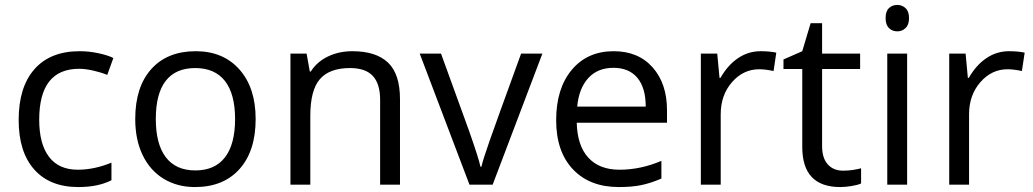

<svg xmlns="http://www.w3.org/2000/svg" viewBox="-20 -754 4218 784"><path d="M299.8 9.8Q183.6 9.8 119.9 -61.8Q56.2 -133.3 56.2 -264.2Q56.2 -398.4 120.8 -471.7Q185.5 -544.9 305.2 -544.9Q343.8 -544.9 382.3 -536.6Q420.9 -528.3 442.9 -517.1L418 -448.2Q391.1 -459 359.4 -466.1Q327.6 -473.1 303.2 -473.1Q140.1 -473.1 140.1 -265.1Q140.1 -166.5 179.9 -113.8Q219.7 -61 297.9 -61Q364.7 -61 435.1 -89.8V-18.1Q381.3 9.8 299.8 9.8Z M1023.9 -268.1Q1023.9 -137.2 958 -63.7Q892.1 9.8 775.9 9.8Q704.1 9.8 648.4 -23.9Q592.8 -57.6 562.5 -120.6Q532.2 -183.6 532.2 -268.1Q532.2 -398.9 597.7 -471.9Q663.1 -544.9 779.3 -544.9Q891.6 -544.9 957.8 -470.2Q1023.9 -395.5 1023.9 -268.1ZM616.2 -268.1Q616.2 -165.5 657.2 -111.8Q698.2 -58.1 777.8 -58.1Q857.4 -58.1 898.7 -111.6Q939.9 -165 939.9 -268.1Q939.9 -370.1 898.7 -423.1Q857.4 -476.1 776.9 -476.1Q697.3 -476.1 656.7 -423.8Q616.2 -371.6 616.2 -268.1Z M1532.2 0V-346.2Q1532.2 -411.6 1502.4 -443.8Q1472.7 -476.1 1409.2 -476.1Q1325.2 -476.1 1286.1 -430.7Q1247.1 -385.3 1247.1 -280.8V0H1166V-535.2H1231.9L1245.1 -461.9H1249Q1273.9 -501.5 1318.8 -523.2Q1363.8 -544.9 1418.9 -544.9Q1515.6 -544.9 1564.5 -498.3Q1613.3 -451.7 1613.3 -349.1V0Z M1897 0 1693.8 -535.2H1780.8L1896 -217.8Q1935.1 -106.4 1941.9 -73.2H1945.8Q1951.2 -99.1 1979.7 -180.4Q2008.3 -261.7 2107.9 -535.2H2194.8L1991.7 0Z M2506.8 9.8Q2388.2 9.8 2319.6 -62.5Q2251 -134.8 2251 -263.2Q2251 -392.6 2314.7 -468.8Q2378.4 -544.9 2485.8 -544.9Q2586.4 -544.9 2645 -478.8Q2703.6 -412.6 2703.6 -304.2V-252.9H2335Q2337.4 -158.7 2382.6 -109.9Q2427.7 -61 2509.8 -61Q2596.2 -61 2680.7 -97.2V-24.9Q2637.7 -6.3 2599.4 1.7Q2561 9.8 2506.8 9.8ZM2484.9 -477.1Q2420.4 -477.1 2382.1 -435.1Q2343.8 -393.1 2336.9 -318.8H2616.7Q2616.7 -395.5 2582.5 -436.3Q2548.3 -477.1 2484.9 -477.1Z M3085.9 -544.9Q3121.6 -544.9 3149.9 -539.1L3138.7 -463.9Q3105.5 -471.2 3080.1 -471.2Q3015.1 -471.2 2969 -418.5Q2922.9 -365.7 2922.9 -287.1V0H2841.8V-535.2H2908.7L2918 -436H2921.9Q2951.7 -488.3 2993.7 -516.6Q3035.6 -544.9 3085.9 -544.9Z M3422.9 -57.1Q3444.3 -57.1 3464.4 -60.3Q3484.4 -63.5 3496.1 -66.9V-4.9Q3482.9 1.5 3457.3 5.6Q3431.6 9.8 3411.1 9.8Q3255.9 9.8 3255.9 -153.8V-472.2H3179.2V-511.2L3255.9 -544.9L3290 -659.2H3336.9V-535.2H3492.2V-472.2H3336.9V-157.2Q3336.9 -108.9 3359.9 -83Q3382.8 -57.1 3422.9 -57.1Z M3684.1 0H3603V-535.2H3684.1ZM3596.2 -680.2Q3596.2 -708 3609.9 -720.9Q3623.5 -733.9 3644 -733.9Q3663.6 -733.9 3677.7 -720.7Q3691.9 -707.5 3691.9 -680.2Q3691.9 -652.8 3677.7 -639.4Q3663.6 -626 3644 -626Q3623.5 -626 3609.9 -639.4Q3596.2 -652.8 3596.2 -680.2Z M4100.1 -544.9Q4135.7 -544.9 4164.1 -539.1L4152.8 -463.9Q4119.6 -471.2 4094.2 -471.2Q4029.3 -471.2 3983.2 -418.5Q3937 -365.7 3937 -287.1V0H3856V-535.2H3922.9L3932.1 -436H3936Q3965.8 -488.3 4007.8 -516.6Q4049.8 -544.9 4100.1 -544.9Z"/></svg>

Font: f02034202
Style: Regular
Weight: 400
Foundry: Ascender Corporation
Version: Version 1.10